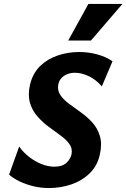

<svg xmlns="http://www.w3.org/2000/svg" viewBox="-20 -936 639 971"><path d="M227 15Q186 15 147.5 5.5Q109 -4 77.5 -19.5Q46 -35 26 -53L77 -195Q97 -166 126.5 -143Q156 -120 189.5 -106.5Q223 -93 255 -93Q295 -93 316 -112.5Q337 -132 342 -157Q347 -185 331 -207.5Q315 -230 286 -251Q257 -272 226 -295Q195 -318 169 -347.5Q143 -377 131.5 -416.5Q120 -456 132 -509Q146 -566 183 -602Q220 -638 272 -655.5Q324 -673 380 -673Q427 -673 471.5 -661Q516 -649 549 -626L495 -499Q465 -534 428.5 -551Q392 -568 359 -568Q339 -568 321.5 -561.5Q304 -555 291.5 -542Q279 -529 275 -510Q269 -480 284.5 -456.5Q300 -433 328 -412Q356 -391 388 -368.5Q420 -346 446.5 -317Q473 -288 485 -248.5Q497 -209 485 -155Q473 -98 434 -60Q395 -22 341 -3.5Q287 15 227 15ZM325 -731 427 -916H599L440 -731Z"/></svg>

Font: Ysabeau ExtraBold
Style: Italic
Weight: 800
Italic angle: -12°
Designer: Christian Thalmann (Catharsis Fonts)
Version: Version 2.002